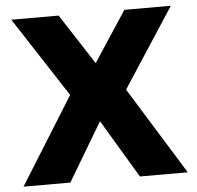

<svg xmlns="http://www.w3.org/2000/svg" viewBox="-51 -752 822 803"><g transform="rotate(-5 360.0 -350.0)"><path d="M15.5 0 243.2 -365.2 25.5 -700H224.2L361.3 -488.3L500.2 -700H695.2L478.2 -366.8L705.2 0H504.2L358 -244.7L212.2 0Z"/></g></svg>

Font: Golos Text
Style: Regular
Weight: 400
Designer: A.Korolkova, Vitaly Kuzmin
Foundry: ParaType Ltd
Version: Version 2.004